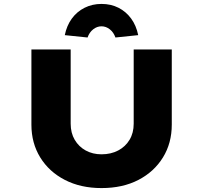

<svg xmlns="http://www.w3.org/2000/svg" viewBox="-20 -952 1036 978"><path d="M497 6Q391 6 310.5 -35.5Q230 -77 185 -150Q140 -223 140 -317V-700H340V-322Q340 -275 360.5 -240Q381 -205 416.5 -185.5Q452 -166 497 -166Q545 -166 582 -185.5Q619 -205 640 -240Q661 -275 661 -322V-700H855V-317Q855 -223 810 -150Q765 -77 685 -35.5Q605 6 497 6ZM426 -761 310 -773Q320 -822 346 -857.5Q372 -893 411 -912.5Q450 -932 497 -932Q545 -932 583.5 -912.5Q622 -893 648 -857.5Q674 -822 684 -773L568 -761Q559 -787 539.5 -802.5Q520 -818 497 -818Q474 -818 454.5 -802.5Q435 -787 426 -761Z"/></svg>

Font: Lexend Peta ExtraBold
Style: Regular
Weight: 800
Version: Version 1.007